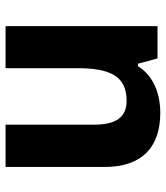

<svg xmlns="http://www.w3.org/2000/svg" viewBox="27 -613 596 690"><g transform="rotate(-90 325.0 -268.0)"><path d="M576 -546H425V-290C425 -174 399 -111 308 -111C248 -111 222 -150 222 -228V-546H70V-190C70 -50 147 10 264 10C333 10 397 -14 432 -70H441L460 0H576Z"/></g></svg>

Font: Noto Sans Myanmar UI
Style: Bold
Weight: 700
Designer: Monotype Design Team
Foundry: Monotype Imaging Inc.
Version: Version 2.103